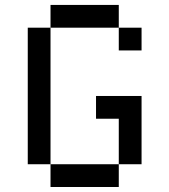

<svg xmlns="http://www.w3.org/2000/svg" viewBox="-20 -747 676 767"><path d="M90.9 -636.4V-90.9H181.8V-636.4ZM181.8 -90.9V0H454.5V-90.9ZM454.5 -272.7V-90.9H545.5V-363.6H363.6V-272.7ZM181.8 -727.3V-636.4H454.5V-727.3ZM454.5 -636.4V-545.5H545.5V-636.4Z"/></svg>

Font: Departure Mono
Style: Regular
Weight: 400
Monospace: yes
Designer: Helena Zhang
Version: Version 1.500;Glyphs 3.3.1 (3343)